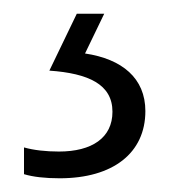

<svg xmlns="http://www.w3.org/2000/svg" viewBox="-20 -113 251 280"><path d="M192 49C192 1 158 -27 104 -35L132 -93H92L52 -10C109 -6 144 10 144 50C144 88 114 108 66 108C47 108 29 106 15 102V141C28 145 46 147 67 147C145 147 192 110 192 49Z"/></svg>

Font: Noto Sans Kannada UI SemiCondensed Light
Style: Regular
Weight: 300
Width: 4
Designer: Jelle Bosma - Monotype Design Team
Foundry: Monotype Imaging Inc.
Version: Version 2.005